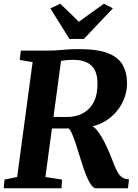

<svg xmlns="http://www.w3.org/2000/svg" viewBox="-21 -1016 742 1036"><path d="M-1 0 3.5 -47 71.5 -61 155 -681 85.5 -692.5 91.5 -743H237.5Q268 -743 291.5 -745Q315 -747 341.8 -749Q368.5 -751 407.5 -751Q505 -751 561 -729.2Q617 -707.5 640.5 -666.5Q664 -625.5 664.5 -567.5Q664.5 -507 634.5 -453.2Q604.5 -399.5 551.5 -365.2Q498.5 -331 430 -328.5L465.5 -337Q480.5 -337.5 496.8 -319.5Q513 -301.5 528.5 -274.8Q544 -248 556.2 -221.2Q568.5 -194.5 575.5 -177Q586.5 -149 595.5 -125.8Q604.5 -102.5 614.8 -85.2Q625 -68 639.2 -58.5Q653.5 -49 675 -48.5L669.5 0H496.5Q485.5 0 474 -14.2Q462.5 -28.5 451.8 -52Q441 -75.5 431.5 -103Q420 -137 409.2 -172.5Q398.5 -208 388 -239.8Q377.5 -271.5 367.8 -294Q358 -316.5 348.5 -323.5Q345.5 -323 333.8 -322.8Q322 -322.5 306 -322.8Q290 -323 274.5 -323Q259 -323 248.5 -323L255.5 -385.5Q264 -385.5 278.5 -385.2Q293 -385 308.5 -384.8Q324 -384.5 336.5 -384.8Q349 -385 353 -385Q389.5 -387.5 418.2 -401Q447 -414.5 467 -438.2Q487 -462 496.8 -496.2Q506.5 -530.5 504.5 -575Q503 -634.5 470.2 -663.8Q437.5 -693 375.5 -693Q366 -693 349.5 -692.2Q333 -691.5 315.5 -688.8Q298 -686 285.5 -679.5L312.5 -719L224 -61L314 -47L310.5 0ZM353.5 -806 251 -970.5 304 -996Q329.5 -971.5 354.8 -947.2Q380 -923 404.5 -898.5Q438 -923 472 -947.5Q506 -972 540 -996L588 -971L431.5 -806Z"/></svg>

Font: Merriweather 24pt ExtraBold
Style: Italic
Weight: 800
Italic angle: -7.8°
Version: Version 2.101